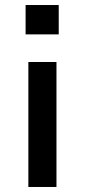

<svg xmlns="http://www.w3.org/2000/svg" viewBox="-20 -745 338 765"><path d="M82 -608V-725H214V-608ZM93 0V-498H205V0Z"/></svg>

Font: Nunito Sans 7pt SemiBold
Style: Regular
Weight: 600
Designer: Vernon Adams
Foundry: Vernon Adams
Version: Version 3.101;gftools[0.9.27]